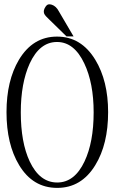

<svg xmlns="http://www.w3.org/2000/svg" viewBox="-20 -870 540 906"><path d="M249 -697.3Q134.8 -697.3 69.3 -587.9Q10.7 -489.3 10.7 -340.8Q10.7 -189.5 70.3 -90.8Q134.8 16.6 250 16.6Q364.3 16.6 429.7 -90.8Q490.2 -189.5 490.2 -340.8Q490.2 -488.3 429.7 -587.9Q363.3 -697.3 249 -697.3ZM249 -671.9Q330.1 -671.9 377.9 -570.3Q421.9 -477.5 421.9 -339.8Q421.9 -199.2 378.9 -108.4Q332 -8.8 250 -8.8Q167 -8.8 120.1 -108.4Q78.1 -198.2 78.1 -339.8Q78.1 -477.5 120.1 -570.3Q167 -671.9 249 -671.9ZM327.1 -698.2 257.8 -816.4Q245.1 -840.8 224.6 -847.7Q205.1 -854.5 195.3 -838.9Q182.6 -820.3 188.5 -805.7Q192.4 -795.9 211.9 -778.3L293.9 -698.2Z"/></svg>

Font: BatangChe
Style: Regular
Weight: 400
Monospace: yes
Version: Version 2.21